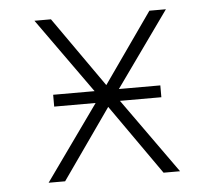

<svg xmlns="http://www.w3.org/2000/svg" viewBox="-43 -567 686 614"><g transform="rotate(-5 300.0 -260.0)"><path d="M89 0 261 -241H128V-279H261L89 -520H142L300 -295L458 -520H511L339 -279H472V-241H339L511 0H458L300 -225L142 0Z"/></g></svg>

Font: Iosevka Aile Extralight
Style: Regular
Weight: 200
Designer: Belleve Invis
Foundry: Belleve Invis
Version: Version 31.1.0; ttfautohint (v1.8.4)